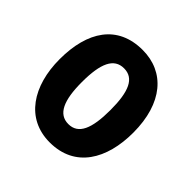

<svg xmlns="http://www.w3.org/2000/svg" viewBox="-152 -689 830 830"><g transform="rotate(45 263.5 -273.5)"><path d="M489 -275C489 -456 399 -557 265 -557C112 -557 39 -445 39 -275C39 -112 117 10 263 10C418 10 489 -114 489 -275ZM177 -273C177 -388 203 -444 264 -444C325 -444 350 -388 350 -275C350 -160 325 -103 264 -103C203 -103 177 -161 177 -273Z"/></g></svg>

Font: Noto Sans Devanagari UI Condensed
Style: Bold
Weight: 700
Width: 3
Designer: Jelle Bosma - Monotype Design Team
Foundry: Monotype Imaging Inc.
Version: Version 2.004